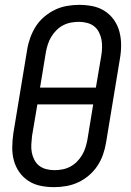

<svg xmlns="http://www.w3.org/2000/svg" viewBox="-20 -763 540 791"><path d="M203 8Q174 8 147 2.5Q120 -3 97.5 -17.5Q75 -32 59.5 -54Q44 -76 37 -102.5Q30 -129 30.5 -157.5Q31 -186 35 -214L92 -559Q96 -584 105 -608.5Q114 -633 128 -655Q142 -677 163 -694.5Q184 -712 207 -723Q230 -734 255.5 -738.5Q281 -743 306 -743Q335 -743 362 -737.5Q389 -732 411.5 -717.5Q434 -703 449.5 -681Q465 -659 472 -632.5Q479 -606 479 -577.5Q479 -549 474 -521L417 -176Q413 -151 404.5 -126.5Q396 -102 381.5 -80Q367 -58 346.5 -40.5Q326 -23 302.5 -12Q279 -1 253.5 3.5Q228 8 203 8ZM375 -402 397 -532Q400 -549 400.5 -566.5Q401 -584 398 -600Q395 -616 387.5 -630.5Q380 -645 368 -654.5Q356 -664 339.5 -668.5Q323 -673 305 -673Q289 -673 272.5 -670Q256 -667 240.5 -659Q225 -651 212.5 -638.5Q200 -626 191 -611Q182 -596 177 -580Q172 -564 169 -548L145 -402ZM204 -62Q220 -62 236.5 -65Q253 -68 268.5 -76Q284 -84 296.5 -96.5Q309 -109 318 -124Q327 -139 332 -155Q337 -171 340 -187L364 -333H134L112 -203Q110 -186 109 -168.5Q108 -151 111 -135Q114 -119 121.5 -104.5Q129 -90 141 -80.5Q153 -71 169.5 -66.5Q186 -62 204 -62Z"/></svg>

Font: Iosevka Oblique
Style: Regular
Weight: 400
Italic angle: -9°
Monospace: yes
Designer: Belleve Invis
Foundry: Belleve Invis
Version: Version 32.5.0; ttfautohint (v1.8.4)